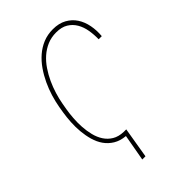

<svg xmlns="http://www.w3.org/2000/svg" viewBox="-258 -826 1103 1103"><g transform="rotate(-45 293.5 -274.5)"><path d="M249.5 171.4H223.6L252.4 9.8Q209.5 5.9 179.4 -12.5Q149.4 -30.8 129.9 -58.6Q110.4 -86.4 100.3 -121.8Q90.3 -157.2 86.9 -194.8Q83.5 -232.4 85.7 -270.3Q87.9 -308.1 93.3 -341.3L99.6 -379.4Q106 -416 117.9 -455.6Q129.9 -495.1 147.7 -533Q165.5 -570.8 189.2 -605Q212.9 -639.2 242.7 -665Q272.5 -690.9 309.1 -706.1Q345.7 -721.2 389.2 -721.2Q438 -721.2 472.4 -702.1Q506.8 -683.1 527.6 -651.4Q548.3 -619.6 556.2 -578.6Q564 -537.6 560.1 -494.1H534.7Q535.6 -531.2 529.5 -567.4Q523.4 -603.5 506.8 -631.8Q490.2 -660.2 461.9 -677.5Q433.6 -694.8 389.6 -694.8Q350.1 -694.8 316.9 -680.7Q283.7 -666.5 256.6 -642.6Q229.5 -618.7 208 -586.9Q186.5 -555.2 170.4 -520.3Q154.3 -485.4 143.3 -449.2Q132.3 -413.1 126.5 -380.4L119.6 -341.3Q114.7 -312.5 112.1 -277.3Q109.4 -242.2 111.6 -206.8Q113.8 -171.4 122.1 -137.7Q130.4 -104 147.7 -77.4Q165 -50.8 192.4 -34.2Q219.7 -17.6 260.3 -16.1H280.8Z"/></g></svg>

Font: Roboto Mono Thin
Style: Italic
Weight: 250
Designer: Google
Version: Version 2.000985; 2015; ttfautohint (v1.3)